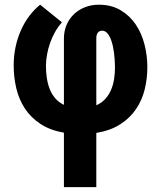

<svg xmlns="http://www.w3.org/2000/svg" viewBox="-20 -554 640 808"><path d="M249 4.4Q190.4 -5.9 149.9 -32.7Q109.4 -59.6 84.5 -97.7Q59.6 -135.7 48.6 -182.4Q37.6 -229 37.6 -278.8Q37.6 -319.8 45.7 -357.2Q53.7 -394.5 68.4 -427.2Q83 -460 103.5 -487.1Q124 -514.2 148.9 -534.2L240.7 -460Q223.6 -440.9 211.4 -418.9Q199.2 -397 190.9 -373.5Q182.6 -350.1 178.2 -325.9Q173.8 -301.8 173.3 -278.8Q173.3 -250.5 177.2 -224.9Q181.2 -199.2 189.9 -177.7Q198.7 -156.2 213.1 -139.6Q227.5 -123 249 -112.8V-391.6Q249 -423.3 260.3 -449.5Q271.5 -475.6 291.3 -494.4Q311 -513.2 337.9 -523.7Q364.7 -534.2 395.5 -534.2Q448.7 -534.2 487.3 -511.2Q525.9 -488.3 551 -451.2Q576.2 -414.1 588.1 -366.9Q600.1 -319.8 600.1 -271.5Q600.1 -223.1 588.9 -177.5Q577.6 -131.8 552.2 -94.5Q526.9 -57.1 485.8 -30.8Q444.8 -4.4 385.3 5.4V233.4H249ZM385.3 -110.8Q407.2 -120.6 422.4 -137Q437.5 -153.3 446.8 -174.6Q456.1 -195.8 460 -220.5Q463.9 -245.1 463.9 -271.5Q463.4 -304.2 459.7 -332.3Q456.1 -360.4 449.2 -380.9Q442.4 -401.4 432.6 -413.1Q422.9 -424.8 410.2 -424.8Q397.5 -424.8 391.4 -416Q385.3 -407.2 385.3 -393.6Z"/></svg>

Font: Roboto Mono
Style: Bold
Weight: 700
Designer: Google
Version: Version 2.000985; 2015; ttfautohint (v1.3)